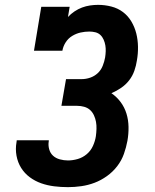

<svg xmlns="http://www.w3.org/2000/svg" viewBox="-20 -763 640 791"><path d="M260 8Q231 8 203 4.5Q175 1 149.5 -8Q124 -17 102.5 -33Q81 -49 67 -71.5Q53 -94 48 -121.5Q43 -149 48 -177Q48 -179 48.5 -181Q49 -183 49 -185H181Q181 -185 181 -184Q181 -183 181 -182Q178 -165 182.5 -148.5Q187 -132 198.5 -121.5Q210 -111 226.5 -106.5Q243 -102 260 -102Q280 -102 300.5 -108Q321 -114 337.5 -128Q354 -142 363 -162Q372 -182 375 -202Q377 -217 377.5 -232Q378 -247 375.5 -261Q373 -275 367 -288Q361 -301 351 -310Q341 -319 327 -323Q313 -327 298 -327H233L252 -437H316Q334 -437 351.5 -443Q369 -449 382.5 -461.5Q396 -474 403 -491.5Q410 -509 413 -526Q415 -539 415.5 -551.5Q416 -564 414 -576Q412 -588 407 -599.5Q402 -611 393.5 -619Q385 -627 373 -630Q361 -633 348 -633Q330 -633 312 -629Q294 -625 277.5 -615Q261 -605 250.5 -588.5Q240 -572 237 -554H120L150 -735H267L260 -693Q272 -706 287 -716Q302 -726 318 -732Q334 -738 351 -740.5Q368 -743 384 -743Q412 -743 439 -736Q466 -729 487 -713Q508 -697 521.5 -674Q535 -651 541.5 -625Q548 -599 548.5 -570.5Q549 -542 544 -514Q541 -493 533.5 -471.5Q526 -450 512 -432Q498 -414 479 -401Q460 -388 439 -379Q461 -364 477 -342.5Q493 -321 501 -295Q509 -269 509.5 -240Q510 -211 505 -183Q500 -156 490.5 -129Q481 -102 463 -78.5Q445 -55 420.5 -37.5Q396 -20 369.5 -10Q343 0 315 4Q287 8 260 8Z"/></svg>

Font: Iosevka Slab XBdExObl
Style: Regular
Weight: 800
Width: 7
Italic angle: -9°
Monospace: yes
Designer: Belleve Invis
Foundry: Belleve Invis
Version: Version 11.1.0; ttfautohint (v1.8.3)